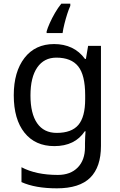

<svg xmlns="http://www.w3.org/2000/svg" viewBox="-20 -786 655 1046"><path d="M275 -546Q328 -546 370.5 -526Q413 -506 443 -465H448L460 -536H530V9Q530 124 471.5 182Q413 240 290 240Q172 240 97 206V125Q176 167 295 167Q364 167 403.5 126.5Q443 86 443 16V-5Q443 -17 444 -39.5Q445 -62 446 -71H442Q388 10 276 10Q172 10 113.5 -63Q55 -136 55 -267Q55 -395 113.5 -470.5Q172 -546 275 -546ZM287 -472Q220 -472 183 -418.5Q146 -365 146 -266Q146 -167 182.5 -114.5Q219 -62 289 -62Q370 -62 407 -105.5Q444 -149 444 -246V-267Q444 -377 406 -424.5Q368 -472 287 -472ZM363 -766V-754Q355 -737 346.5 -710.5Q338 -684 331 -656Q324 -628 321 -606H234V-615Q239 -633 251 -660Q263 -687 279.5 -715.5Q296 -744 314 -766Z"/></svg>

Font: Noto Sans IKEA
Style: Regular
Weight: 400
Designer: Monotype Design Team
Foundry: Monotype Imaging Inc.
Version: Version 2.001